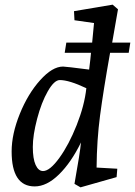

<svg xmlns="http://www.w3.org/2000/svg" viewBox="-20 -790 580 825"><path d="M129 11Q30 11 30 -139Q30 -214 65 -300.5Q100 -387 152.5 -445.5Q205 -504 251 -504Q262 -504 363 -491Q369 -539 371 -563H258L265 -607H376L384 -691L300 -703L298 -742L464 -770L487 -750L462 -607H540L533 -563H453Q424 -400 410 -294Q396 -188 395 -70L484 -65L481 -29L326 15L300 0Q324 -134 328 -178Q286 -92 233.5 -40.5Q181 11 129 11ZM237 -446Q213 -446 185.5 -398Q158 -350 139.5 -279.5Q121 -209 121 -158.5Q121 -108 133 -81.5Q145 -55 165 -55Q194 -55 235 -111.5Q276 -168 309.5 -252.5Q343 -337 351 -411Q277 -446 237 -446Z"/></svg>

Font: Andada
Style: Italic
Weight: 400
Italic angle: -8.29999°
Designer: Carolina Giovagnoli
Foundry: Carolina Giovagnoli
Version: Version 1.003